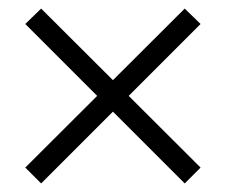

<svg xmlns="http://www.w3.org/2000/svg" viewBox="-20 -527 527 448"><path d="M411 -99 39 -471 76 -507 448 -136ZM448 -471 76 -99 39 -136 411 -507Z"/></svg>

Font: Lisu Bosa ExtraLight
Style: Regular
Weight: 200
Designer: David Morse, Annie Olsen, Victor Gaultney, Frank Grießhammer (Latin)
Foundry: SIL International
Version: Version 2.000